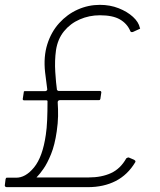

<svg xmlns="http://www.w3.org/2000/svg" viewBox="-44 -772 661 792"><path d="M-16 0Q-20 0 -22.5 -2.5Q-25 -5 -24 -9L-21 -33Q-20 -37 -19 -38Q-18 -39 -14 -39H21Q61 -38 96.5 -81.5Q132 -125 145 -216Q149 -242 150.5 -277Q152 -312 152 -355Q151 -357 150.5 -357.5Q150 -358 148 -358H55Q53 -358 51 -360Q49 -362 50 -365L54 -391Q54 -394 55 -395Q56 -396 58 -396H142Q145 -396 148 -398Q151 -400 151 -403L142 -474Q135 -538 151 -589Q167 -640 200 -676.5Q233 -713 276.5 -732.5Q320 -752 368 -752Q410 -752 445.5 -738Q481 -724 504.5 -702.5Q528 -681 533 -657Q535 -654 533.5 -653.5Q532 -653 528 -651L504 -640Q500 -639 497 -640Q494 -641 493 -645Q480 -675 450.5 -692Q421 -709 368 -709Q324 -709 285 -692Q246 -675 220 -643Q194 -611 187 -565Q181 -522 184 -475Q187 -428 191 -401Q195 -397 197 -397H368Q371 -397 372.5 -395Q374 -393 374 -391L370 -364Q369 -361 368 -360Q367 -359 364 -359H204Q200 -359 197 -357Q194 -355 194 -350Q196 -322 195.5 -293Q195 -264 190 -230Q182 -174 166.5 -136Q151 -98 135.5 -76Q120 -54 111 -45Q108 -42 107 -41Q106 -40 110 -40H321Q375 -40 414 -58Q453 -76 477 -119Q480 -121 483 -122Q486 -123 488 -122L509 -113Q511 -112 513.5 -109.5Q516 -107 514 -103Q483 -51 433.5 -25.5Q384 0 318 0H-16Z"/></svg>

Font: Libre Franklin Thin Thin
Style: Italic
Weight: 250
Italic angle: -8°
Version: Version 3.000